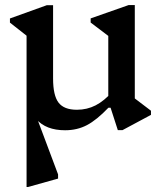

<svg xmlns="http://www.w3.org/2000/svg" viewBox="-20 -509 644 769"><path d="M86.4 -188.8H112.6V-77.2L212.6 189.5V206.3L92.5 239.9H86.4ZM240.6 12.7Q164.1 12.7 125.2 -31.9Q86.4 -76.5 86.4 -164.4V-401.4L129.4 -332.2L19.8 -418.4V-435L167.8 -488.3H192.6V-194.1Q192.6 -126.9 214.4 -98.1Q236.3 -69.4 288 -69.4Q328.7 -69.4 363.1 -87.1Q397.4 -104.8 430.4 -142.1V-77.9H414.6Q367.4 -28.4 328.3 -7.9Q289.3 12.7 240.6 12.7ZM451.9 12.2 422.9 -77.5H413.7V-401.7L456.7 -332.6L343.1 -418.7V-435.3L495.1 -488.7H519.9V-85.3L478.6 -146.1L584.7 -65.5V-48.9L470.7 12.2Z"/></svg>

Font: Platypi Light
Style: Regular
Weight: 300
Designer: David Sargent
Foundry: Bolt Cutter Type
Version: Version 1.200